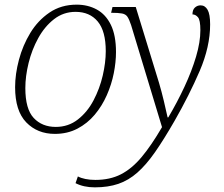

<svg xmlns="http://www.w3.org/2000/svg" viewBox="-20 -566 962 826"><path d="M216 10Q141 10 93 -39.5Q45 -89 45 -191Q45 -247 61.5 -309Q78 -371 110.5 -424.5Q143 -478 193 -512Q243 -546 310 -546Q358 -546 396.5 -525Q435 -504 457 -459Q479 -414 479 -342Q479 -299 469.5 -251Q460 -203 439.5 -156.5Q419 -110 387.5 -72.5Q356 -35 313 -12.5Q270 10 216 10ZM388 240Q340 240 305 222L315 193Q328 200 347.5 204Q367 208 390 208Q453 208 500 184Q547 160 589 110Q631 60 677 -19L544 -458Q536 -482 528.5 -493.5Q521 -505 505 -508Q489 -511 458 -511L464 -536H564L664 -210Q675 -173 685 -131Q695 -89 701 -61H704Q742 -125 773.5 -192.5Q805 -260 823.5 -322.5Q842 -385 842 -436Q842 -480 831.5 -492Q821 -504 808 -504Q808 -524 818.5 -533.5Q829 -543 843 -543Q862 -543 873 -524Q884 -505 884 -461Q884 -365 839 -260.5Q794 -156 731 -46Q685 34 647 88.5Q609 143 571 176.5Q533 210 489 225Q445 240 388 240ZM220 -20Q274 -20 315 -52Q356 -84 382.5 -134.5Q409 -185 422 -241Q435 -297 435 -346Q435 -432 400.5 -473.5Q366 -515 305 -515Q253 -515 212.5 -483.5Q172 -452 144.5 -402Q117 -352 103 -295Q89 -238 89 -187Q89 -97 125 -58.5Q161 -20 220 -20Z"/></svg>

Font: Noto Serif ExtraLight
Style: Italic
Weight: 200
Italic angle: -12°
Designer: Monotype Design Team
Foundry: Monotype Imaging Inc.
Version: Version 2.014; ttfautohint (v1.8.4.7-5d5b)